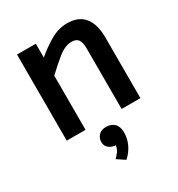

<svg xmlns="http://www.w3.org/2000/svg" viewBox="-192 -684 982 1062"><g transform="rotate(-30 299.0 -153.0)"><path d="M70 0V-550H190V-461.5Q233.5 -499 286.2 -530.2Q339 -561.5 395 -561.5Q469 -561.5 504.8 -516.2Q540.5 -471 540.5 -387V0H420.5V-384.5Q420.5 -425.5 407.8 -443Q395 -460.5 366 -460.5Q325 -460.5 280.8 -425.5Q236.5 -390.5 190 -345.5V0ZM303 257 252.5 223.5Q265.5 211.5 277.2 196.2Q289 181 292.5 157.5Q270 157.5 250.8 143.2Q231.5 129 231.5 103.5Q231.5 78 248.2 60.2Q265 42.5 295 42.5Q328 42.5 347.8 61.8Q367.5 81 367.5 118Q367.5 160 349.8 195.8Q332 231.5 303 257Z"/></g></svg>

Font: Junction SemiBold
Style: Regular
Weight: 600
Designer: Caroline Hadilaksono
Foundry: Caroline Hadilaksono, Tyler Finck, The League of Moveable Type
Version: Version 2.000; ttfautohint (v1.8.3)